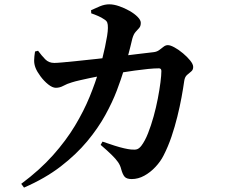

<svg xmlns="http://www.w3.org/2000/svg" viewBox="-20 -814 1040 889"><path d="M401.7 -766.8Q419.6 -775.4 442.5 -784.8Q465.5 -794.2 486.2 -794Q507 -794 532.2 -785.2Q557.4 -776.4 580.2 -763.4Q602.9 -750.4 617.4 -735.6Q631.9 -720.8 631.9 -708.4Q631.9 -692.8 624.3 -684.4Q616.8 -676 607.7 -666Q598.7 -656.1 592.7 -635.1Q589 -619.3 583.3 -596.4Q577.5 -573.5 570.1 -545.6Q562.6 -517.8 552.5 -486.2Q540.9 -447.8 520.8 -394.5Q500.6 -341.3 467.4 -280.9Q434.2 -220.5 383.6 -159.6Q332.9 -98.7 261.2 -43.4Q189.4 11.9 91.2 54.6L78.3 37.2Q164.6 -27.1 225.3 -95.2Q286 -163.4 327.1 -231.8Q368.2 -300.2 395.1 -366.1Q422 -431.9 439.4 -491.6Q446.6 -513.8 453.4 -541.3Q460.2 -568.8 466.2 -596.2Q472.1 -623.7 475.9 -647.3Q479.6 -670.9 479.6 -684.6Q479.9 -700.8 476.7 -709.2Q473.6 -717.6 463.5 -723.8Q450.5 -732.9 434.4 -739.9Q418.3 -746.9 402.4 -752.3ZM446 -143.2 454.6 -158.3Q484.3 -147.9 509.8 -139.8Q535.3 -131.7 554.8 -127.3Q574.2 -122.9 586.1 -121.8Q605.4 -119.7 615.2 -123.2Q624.9 -126.8 634.5 -139.1Q651.6 -161.6 665.6 -197.4Q679.7 -233.2 691.3 -274.8Q702.8 -316.4 710.7 -357.4Q718.6 -398.4 722.9 -432.2Q727.2 -466.1 727.2 -485.1Q727.2 -497.6 715.9 -497.6Q694.6 -497.6 665.5 -494.7Q636.5 -491.9 604.9 -487.4Q573.3 -482.9 542.4 -478.1Q511.6 -473.4 485.5 -468.9Q468.5 -466.4 445.3 -462.4Q422.1 -458.3 397.5 -452.9Q372.8 -447.5 350.4 -442.5Q328 -437.5 312.7 -432.6Q290.4 -426.1 273.7 -416.8Q256.9 -407.5 238.6 -407.5Q222.9 -407.5 203.3 -423.1Q183.7 -438.8 167.6 -460.5Q151.5 -482.2 144.8 -499.2Q137.6 -517.3 138.1 -535.5Q138.6 -553.7 142.2 -575.5L156.2 -579Q172.9 -556.4 189.4 -539.5Q205.9 -522.6 231.5 -522.6Q243.1 -522.6 272.3 -525.3Q301.5 -528.1 342.7 -532.2Q383.9 -536.2 431.3 -541.6Q478.7 -547 526.5 -552.6Q574.3 -558.3 617.8 -563.8Q661.3 -569.3 693 -572.7Q707 -574.7 717.3 -582.3Q727.6 -589.8 737.1 -597.4Q746.6 -605 757.2 -605Q769.1 -605 788.5 -594.2Q807.9 -583.5 827.5 -567Q847.1 -550.6 860.8 -533.6Q874.5 -516.5 874.5 -504Q874.5 -490.6 865.5 -483.3Q856.5 -476 846.1 -467Q835.7 -458 833 -439.2Q828.4 -406.2 820.6 -363.7Q812.8 -321.2 801.2 -274.3Q789.7 -227.4 774 -181.1Q758.3 -134.9 737.5 -94.4Q723.6 -66.5 699.9 -41.2Q676.3 -15.9 648 -0.4Q619.7 15.1 589.9 15.1Q566.6 15.1 557.2 4.5Q547.8 -6.1 541.1 -30.8Q536.9 -48.4 526.6 -63.2Q516.4 -78 497.2 -96.8Q478.1 -115.7 446 -143.2Z"/></svg>

Font: Noto Serif JP
Style: Regular
Weight: 200
Designer: Ryoko NISHIZUKA 西塚涼子 (kana & ideographs); Frank Grießhammer (Latin, Greek & Cyrillic); Wenlong ZHANG 张文龙 (bopomofo); San
Foundry: Adobe
Version: Version 2.001;hotconv 1.1.0;makeotfexe 2.6.0